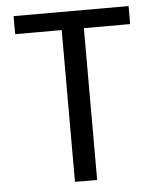

<svg xmlns="http://www.w3.org/2000/svg" viewBox="-51 -741 643 785"><g transform="rotate(-5 270.5 -348.5)"><path d="M506 -697V-623H316V0H225V-623H34V-697Z"/></g></svg>

Font: MSTAGE
Style: Regular
Weight: 400
Designer: Ninad Kale (Devanagari), Jonny Pinhorn (Latin)
Foundry: Indian Type Foundry
Version: 4.004